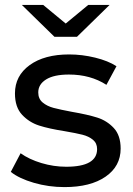

<svg xmlns="http://www.w3.org/2000/svg" viewBox="-20 -757 541 783"><path d="M24 -56 64 -132Q99 -107 149 -92Q199 -77 250 -77Q376 -77 376 -149Q376 -173 359 -187Q342 -201 316.5 -207.5Q291 -214 244 -222Q180 -232 139.5 -245Q99 -258 70 -289Q41 -320 41 -376Q41 -448 101 -491.5Q161 -535 262 -535Q315 -535 368 -522Q421 -509 455 -487L414 -411Q349 -453 261 -453Q200 -453 168 -433Q136 -413 136 -380Q136 -354 154 -339Q172 -324 198.5 -317Q225 -310 273 -301Q337 -290 376.5 -277.5Q416 -265 444 -235Q472 -205 472 -151Q472 -79 410.5 -36.5Q349 6 243 6Q178 6 118 -11.5Q58 -29 24 -56ZM427 -737 294 -607H202L69 -737H156L248 -661L340 -737Z"/></svg>

Font: Idrija
Style: Regular
Weight: 500
Designer: Julieta Ulanovsky
Foundry: Julieta Ulanovsky
Version: Version 7.200